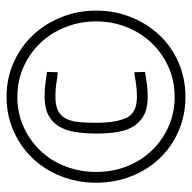

<svg xmlns="http://www.w3.org/2000/svg" viewBox="-20 -720 571 570"><g transform="rotate(-90 265.0 -434.5)"><path d="M8 -434Q8 -489 27 -537.5Q46 -586 80 -622Q114 -658 161 -679Q208 -700 263 -700Q318 -700 365 -679Q412 -658 446 -622Q480 -586 499.5 -537.5Q519 -489 519 -434Q519 -379 499.5 -330.5Q480 -282 446 -246Q412 -210 365 -189.5Q318 -169 263 -169Q208 -169 161 -189.5Q114 -210 80 -246Q46 -282 27 -330.5Q8 -379 8 -434ZM40 -434Q40 -386 56.5 -343.5Q73 -301 103 -269.5Q133 -238 174 -219.5Q215 -201 263 -201Q311 -201 352 -219.5Q393 -238 423 -269.5Q453 -301 470 -343.5Q487 -386 487 -434Q487 -482 470 -525Q453 -568 423 -599.5Q393 -631 352 -649.5Q311 -668 263 -668Q215 -668 174 -649.5Q133 -631 103 -599.5Q73 -568 56.5 -525Q40 -482 40 -434ZM337 -289Q325 -287 312 -285Q301 -283 287.5 -282Q274 -281 263 -281Q230 -281 209 -292Q188 -303 175.5 -323Q163 -343 158.5 -371Q154 -399 154 -433Q154 -467 158.5 -495.5Q163 -524 175 -544Q187 -564 208 -575.5Q229 -587 263 -587Q277 -587 290 -586Q303 -585 314 -583Q326 -581 337 -580L336 -548Q323 -549 311 -551Q300 -553 287.5 -554Q275 -555 263 -555Q237 -555 221.5 -547Q206 -539 198 -523Q190 -507 188 -484.5Q186 -462 186 -433Q186 -376 200.5 -344.5Q215 -313 263 -313Q274 -313 286.5 -314Q299 -315 310 -317Q323 -319 336 -321Z"/></g></svg>

Font: Panefresco 250wt
Style: Regular
Weight: 300
Version: Version 1.000